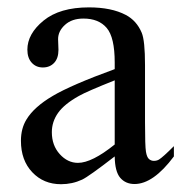

<svg xmlns="http://www.w3.org/2000/svg" viewBox="-20 -480 484 510"><path d="M284.7 -64.5Q215.8 -11.2 198.2 -2.9Q171.9 9.3 142.1 9.3Q95.7 9.3 65.7 -22.5Q35.6 -54.2 35.6 -106Q35.6 -138.7 50.3 -162.6Q70.3 -195.8 119.9 -225.1Q169.4 -254.4 284.7 -296.4V-314Q284.7 -380.9 263.4 -405.8Q242.2 -430.7 201.7 -430.7Q170.9 -430.7 152.8 -414.1Q134.3 -397.5 134.3 -376L135.3 -347.7Q135.3 -325.2 123.8 -313Q112.3 -300.8 93.8 -300.8Q75.7 -300.8 64.2 -313.5Q52.7 -326.2 52.7 -348.1Q52.7 -390.1 95.7 -425.3Q138.7 -460.4 216.3 -460.4Q275.9 -460.4 314 -440.4Q342.8 -425.3 356.4 -393.1Q365.2 -372.1 365.2 -307.1V-155.3Q365.2 -91.3 367.7 -76.9Q370.1 -62.5 375.7 -57.6Q381.3 -52.7 388.7 -52.7Q396.5 -52.7 402.3 -56.2Q412.6 -62.5 441.9 -91.8V-64.5Q387.2 8.8 337.4 8.8Q313.5 8.8 299.3 -7.8Q285.2 -24.4 284.7 -64.5ZM284.7 -96.2V-266.6Q210.9 -237.3 189.5 -225.1Q150.9 -203.6 134.3 -180.2Q117.7 -156.7 117.7 -128.9Q117.7 -93.8 138.7 -70.6Q159.7 -47.4 187 -47.4Q224.1 -47.4 284.7 -96.2Z"/></svg>

Font: Jameel Khushkhati
Style: Regular
Weight: 400
Version: Version 3.5